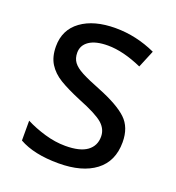

<svg xmlns="http://www.w3.org/2000/svg" viewBox="-107 -632 666 728"><g transform="rotate(20 226.0 -268.0)"><path d="M208 10Q109 10 49 -24V-104Q84 -86 126.5 -73.5Q169 -61 210 -61Q269 -61 297.5 -82Q326 -103 326 -140Q326 -171 300.5 -193Q275 -215 202 -244Q147 -267 115 -286.5Q83 -306 65.5 -334Q48 -362 48 -404Q48 -471 99.5 -508.5Q151 -546 238 -546Q321 -546 400 -510L371 -440Q294 -474 233 -474Q184 -474 158 -456.5Q132 -439 132 -409Q132 -386 143.5 -370.5Q155 -355 181.5 -341Q208 -327 259 -307Q339 -275 374.5 -241.5Q410 -208 410 -148Q410 -71 356.5 -30.5Q303 10 208 10Z"/></g></svg>

Font: Noto Sans Display
Style: Regular
Weight: 400
Designer: Monotype Design team
Foundry: Monotype Imaging Inc.
Version: Version 1.000